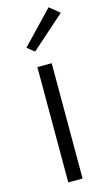

<svg xmlns="http://www.w3.org/2000/svg" viewBox="-138 -963 570 1010"><g transform="rotate(-15 147.0 -458.0)"><path d="M179 0H101V-628H179ZM110.5 -709.5 71.5 -741 239.5 -916.5 294 -872Z"/></g></svg>

Font: Betina Sans
Style: Regular
Weight: 400
Designer: Jonathan Pinhorn (font) & Cristiano Sobral (main changes)
Version: Version 2.001;April 28, 2021;FontCreator 13.0.0.2655 32-bit;